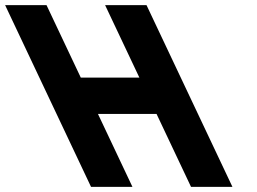

<svg xmlns="http://www.w3.org/2000/svg" viewBox="-277 -723 993 741"><path d="M101.1 -283.2H327.2L460.2 -1.9H620L288.5 -703.1H128.7L260.9 -423.5H34.8L-97.4 -703.1H-257.2L74.3 -1.9H234.1Z"/></svg>

Font: Hussar
Style: BdOpOblFive
Weight: 700
Foundry: Cannot Into Space Fonts
Version: Version 2.00